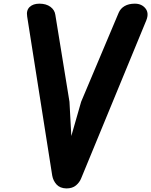

<svg xmlns="http://www.w3.org/2000/svg" viewBox="-20 -1024 824 1046"><path d="M341.5 2.5Q306.5 1.5 288 -19Q269.5 -39.5 264.5 -67.5L128 -934Q122.5 -968 141.5 -986Q160.5 -1004 194.5 -1004Q231.5 -1004 254.8 -986.8Q278 -969.5 281.5 -943L358.5 -469.5L368.5 -283L422 -469.5L626.5 -954.5Q636.5 -978 659 -991Q681.5 -1004 714.5 -1004Q751.5 -1004 772.2 -978.5Q793 -953 777 -913L422 -52Q413.5 -30.5 394 -14Q374.5 2.5 341.5 2.5Z"/></svg>

Font: Edu NSW ACT Hand Pre
Style: Regular
Weight: 400
Designer: Tina and Corey Anderson, Eben Sorkin, Mirko Velimirovic
Foundry: Sorkin Type Co.
Version: Version 2.000